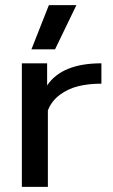

<svg xmlns="http://www.w3.org/2000/svg" viewBox="-20 -726 439 746"><path d="M102.1 -534.2 169.9 -706.1H276.9L193.8 -534.2ZM64.9 0V-480H163.1V-394Q220.7 -480 374 -480V-400.9Q324.2 -400.9 284.2 -391.1Q244.1 -381.3 212.2 -357.4Q180.2 -333.5 166 -296.9V0Z"/></svg>

Font: Prompt
Style: Regular
Weight: 400
Designer: Katatrad Team
Foundry: CadsonDemak
Version: Version 1.000;PS 001.000;hotconv 1.0.88;makeotf.lib2.5.64775